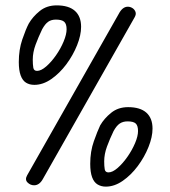

<svg xmlns="http://www.w3.org/2000/svg" viewBox="-20 -690 634 715"><path d="M107 0Q93 0 82.5 -10.5Q72 -21 81 -37L422 -638Q436 -665 456 -665Q465 -665 473 -660Q481 -655 484.5 -646Q488 -637 481 -625L140 -24Q127 0 107 0ZM374 5Q357 5 343.5 -3Q330 -11 323 -30Q316 -49 316 -80Q316 -126 329.5 -164Q343 -202 353 -223Q368 -249 394 -270Q420 -291 457 -291Q502 -291 525 -270.5Q548 -250 548 -211Q548 -180 533 -142.5Q518 -105 493 -71.5Q468 -38 437 -16.5Q406 5 374 5ZM384 -48Q399 -48 418 -64.5Q437 -81 454.5 -106Q472 -131 483 -157Q494 -183 494 -202Q494 -222 485.5 -230Q477 -238 455 -238Q438 -238 426 -230Q414 -222 403 -202Q389 -173 378.5 -144.5Q368 -116 368 -89Q368 -71 370 -59.5Q372 -48 384 -48ZM108 -374Q90 -374 77 -382Q64 -390 57 -409Q50 -428 50 -459Q50 -505 63 -543Q76 -581 87 -602Q102 -628 128 -649Q154 -670 191 -670Q236 -670 259 -649.5Q282 -629 282 -590Q282 -559 267 -521.5Q252 -484 227 -450.5Q202 -417 171 -395.5Q140 -374 108 -374ZM118 -426Q133 -426 152 -442.5Q171 -459 188.5 -484Q206 -509 217 -535.5Q228 -562 228 -581Q228 -601 219 -609Q210 -617 188 -617Q171 -617 159.5 -609Q148 -601 137 -581Q123 -552 112.5 -523.5Q102 -495 102 -468Q102 -450 104 -438Q106 -426 118 -426Z"/></svg>

Font: Edu NSW ACT Foundation
Style: Regular
Weight: 400
Designer: Tina and Corey Anderson
Foundry: Google for Education
Version: Version 1.003